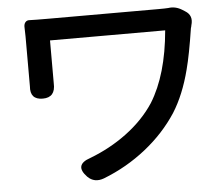

<svg xmlns="http://www.w3.org/2000/svg" viewBox="-52 -763 975 847"><g transform="rotate(-5 435.5 -339.5)"><path d="M302 6Q248 -50 323 -75Q412 -109 485 -163Q563 -221 610 -293Q684 -412 701 -607H446H191V-424Q191 -421 191 -417Q194 -354 137 -354Q80 -354 85 -413Q85 -419 85 -424V-633Q85 -640 84.5 -653.5Q84 -667 84 -673Q83 -688 90 -696.5Q97 -705 109 -704Q133 -703 192 -703H680Q709 -703 723 -704Q755 -709 785 -690L796 -683Q831 -662 818 -619Q817 -612 815 -607Q797 -490 780 -426Q752 -317 704 -241Q648 -155 563 -87.5Q478 -20 375 20Q332 36 302 6Z"/></g></svg>

Font: GenSenRounded JP M
Style: Regular
Weight: 500
Version: Version 1.501;PS 1;hotconv 16.6.51;makeotf.lib2.5.65220